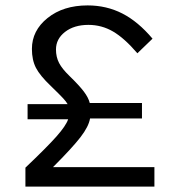

<svg xmlns="http://www.w3.org/2000/svg" viewBox="-20 -690 654 710"><path d="M551 0H74V-70Q153 -145 188.5 -185Q224 -225 232 -249H82V-305H230Q225 -314 213.5 -326.5Q202 -339 168 -372Q128 -410 113 -439Q98 -468 98 -509Q98 -577 156 -623.5Q214 -670 304 -670Q374 -670 432.5 -640Q491 -610 544 -547L488 -493Q440 -549 398 -573.5Q356 -598 307 -598Q254 -598 220.5 -572Q187 -546 187 -507Q187 -479 198.5 -457Q210 -435 237 -409Q273 -374 290 -351.5Q307 -329 312 -309H505V-252H313Q308 -222 277.5 -182.5Q247 -143 176 -72H551Z"/></svg>

Font: Intel One Mono
Style: Regular
Weight: 400
Monospace: yes
Designer: Fred Shallcrass
Foundry: Frere-Jones Type LLC
Version: Version 1.400;hotconv 1.1.0;makeotfexe 2.6.0;FJTRelease1.4